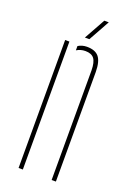

<svg xmlns="http://www.w3.org/2000/svg" viewBox="-143 -792 579 846"><g transform="rotate(20 146.5 -369.5)"><path d="M60 0V-600H80V0ZM215 0V-514Q214.5 -552.5 202 -568.8Q189.5 -585 161 -585Q149.5 -585 139.2 -582Q129 -579 120 -573.5V-593.5Q128.5 -599 139 -602Q149.5 -605 161 -605Q200 -605 217.2 -584Q234.5 -563 235 -514V0ZM138 -640 193 -739H214L159 -640Z"/></g></svg>

Font: Big Shoulders Stencil Display Thin Thin
Style: Regular
Weight: 250
Version: Version 2.001